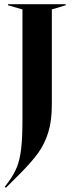

<svg xmlns="http://www.w3.org/2000/svg" viewBox="-20 -732 351 915"><path d="M3 158 21 134Q47 98 60.5 64.5Q74 31 80.5 -20.5Q87 -72 87 -158V-687L18 -707V-712H293V-707L227 -687V-232Q227 -156 210 -101Q193 -46 161.5 -2.5Q130 41 75 96L8 163Z"/></svg>

Font: Nyght Serif Medium
Style: Regular
Weight: 500
Designer: Maksym Kobuzan
Version: Version 0.410